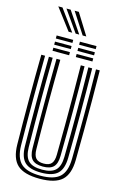

<svg xmlns="http://www.w3.org/2000/svg" viewBox="-165 -1213 829 1292"><g transform="rotate(15 249.5 -567.5)"><path d="M250 9.2Q142 9.2 94.6 -33.8Q47.2 -76.8 46 -175.5Q45 -249.2 44.4 -325.8Q43.8 -402.2 43.8 -480.8Q43.8 -559.2 44.2 -639.2Q44.8 -719.2 46 -800H72.2Q71.5 -725 70.9 -647.2Q70.2 -569.5 70.2 -490.6Q70.2 -411.8 70.8 -332.8Q71.2 -253.8 72.2 -176Q73.5 -88 114.8 -50Q156 -12 250 -12Q343.5 -12 384.5 -50Q425.5 -88 426.8 -176Q427.8 -253.2 428.4 -331.4Q429 -409.5 429 -487.9Q429 -566.2 428.4 -644.5Q427.8 -722.8 426.8 -800H453.2Q454.8 -697 455.2 -592.6Q455.8 -488.2 455.2 -383.6Q454.8 -279 453.2 -175.5Q451.8 -76.8 404.6 -33.8Q357.5 9.2 250 9.2ZM250 -33Q170 -33 135 -66.4Q100 -99.8 98.8 -176.2Q97.8 -255.5 97.1 -333.9Q96.5 -412.2 96.5 -490Q96.5 -567.8 97.1 -645.2Q97.8 -722.8 98.8 -800H125.2Q124.2 -723.2 123.6 -645.8Q123 -568.2 123 -490.1Q123 -412 123.6 -333.6Q124.2 -255.2 125.2 -176.5Q126.2 -111 155.1 -82.6Q184 -54.2 250 -54.2Q315.2 -54.2 344.1 -82.6Q373 -111 373.8 -176.5Q375 -254 375.5 -332Q376 -410 376 -488.2Q376 -566.5 375.5 -644.6Q375 -722.8 373.8 -800H400.2Q401.5 -721.5 402 -643.4Q402.5 -565.2 402.5 -487.2Q402.5 -409.2 402 -331.5Q401.5 -253.8 400.2 -176.2Q399.2 -99.8 364.2 -66.4Q329.2 -33 250 -33ZM250 -75.5Q198.2 -75.5 175.4 -99Q152.5 -122.5 151.8 -177Q150.2 -282.5 149.8 -386.2Q149.2 -490 149.8 -593.4Q150.2 -696.8 151.8 -800H178.2Q177.2 -725 176.6 -647.2Q176 -569.5 176 -490.8Q176 -412 176.6 -333.2Q177.2 -254.5 178.2 -177.2Q178.8 -134.2 195.4 -115.4Q212 -96.5 250 -96.5Q287.8 -96.5 304.1 -115.4Q320.5 -134.2 321 -177.2Q322.5 -281 322.9 -385Q323.2 -489 322.8 -593Q322.2 -697 321 -800H347.2Q348.5 -721.2 349 -643.1Q349.5 -565 349.5 -487.2Q349.5 -409.5 349 -332Q348.5 -254.5 347.2 -177Q346.8 -122.5 324 -99Q301.2 -75.5 250 -75.5ZM274.2 -930.8V-952H389.8V-930.8ZM112 -845V-866.5H227.5V-845ZM112 -887.8V-909.2H227.5V-887.8ZM112 -930.8V-952H227.5V-930.8ZM274.2 -845V-866.5H389.8V-845ZM274.2 -887.8V-909.2H389.8V-887.8ZM183.2 -997 72 -1144H101.2L208.5 -997ZM232.2 -997 129 -1144H158.2L257.2 -997ZM281.2 -997 185.8 -1144H215L306.5 -997Z"/></g></svg>

Font: Big Shoulders Inline Text Thin ExtraBold
Style: Regular
Weight: 800
Version: Version 2.002